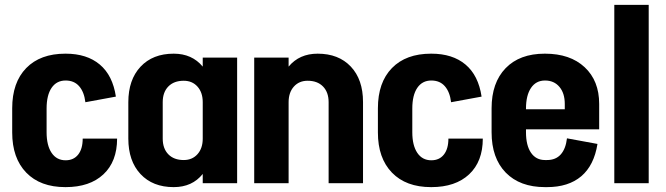

<svg xmlns="http://www.w3.org/2000/svg" viewBox="-20 -751 2729 787"><path d="M460 -183Q460 -89 404 -36.5Q348 16 249 16H248Q145 16 87.5 -43.5Q30 -103 30 -208V-307Q30 -413 87.5 -472Q145 -531 248 -531H249Q336 -531 389 -486.5Q442 -442 455 -355L330 -332Q325 -374 304.5 -397.5Q284 -421 249 -421Q212 -421 191.5 -391Q171 -361 171 -306V-209Q171 -155 191.5 -124.5Q212 -94 249 -94Q282 -94 300.5 -117.5Q319 -141 319 -183Z M811 -515H952V0H811V-38Q768 16 692 16Q606 16 556 -37.5Q506 -91 506 -183V-332Q506 -424 556 -477.5Q606 -531 692 -531Q767 -531 811 -478ZM811 -183V-332Q811 -372 789.5 -396Q768 -420 733 -420Q693 -420 670 -396.5Q647 -373 647 -332V-183Q647 -142 670 -118.5Q693 -95 733 -95Q768 -95 789.5 -119Q811 -143 811 -183Z M1468 0H1327V-332Q1327 -373 1304 -396.5Q1281 -420 1241 -420Q1206 -420 1184.5 -396Q1163 -372 1163 -332V0H1022V-515H1163V-478Q1207 -531 1282 -531Q1368 -531 1418 -478Q1468 -425 1468 -333Z M1959 -183Q1959 -89 1903 -36.5Q1847 16 1748 16H1747Q1644 16 1586.5 -43.5Q1529 -103 1529 -208V-307Q1529 -413 1586.5 -472Q1644 -531 1747 -531H1748Q1835 -531 1888 -486.5Q1941 -442 1954 -355L1829 -332Q1824 -374 1803.5 -397.5Q1783 -421 1748 -421Q1711 -421 1690.5 -391Q1670 -361 1670 -306V-209Q1670 -155 1690.5 -124.5Q1711 -94 1748 -94Q1781 -94 1799.5 -117.5Q1818 -141 1818 -183Z M2436 -325V-221H2136V-209Q2136 -155 2156.5 -125Q2177 -95 2214 -95H2222Q2258 -95 2278.5 -118Q2299 -141 2304 -184L2429 -161Q2415 -73 2362.5 -28.5Q2310 16 2222 16H2214Q2111 16 2053 -43.5Q1995 -103 1995 -209V-307Q1995 -412 2052.5 -471.5Q2110 -531 2213 -531H2214Q2317 -531 2376.5 -475.5Q2436 -420 2436 -325ZM2136 -303H2295V-325Q2295 -369 2273 -395Q2251 -421 2214 -421Q2177 -421 2156.5 -390.5Q2136 -360 2136 -306Z M2639 0H2498V-731H2639Z"/></svg>

Font: Akshar SemiBold
Style: Regular
Weight: 600
Designer: Tall Chai
Foundry: Tall Chai
Version: Version 1.000